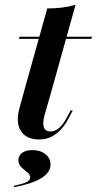

<svg xmlns="http://www.w3.org/2000/svg" viewBox="-20 -569 403 799"><path d="M85.5 -208.1 176.6 -533.9Q209.7 -533.9 238.3 -537.5Q266.9 -541.1 294.4 -549.2L199.2 -208.1ZM58.9 -407.3 61.3 -416.1H362.9L360.5 -407.3ZM142.7 11.3Q88.7 11.3 66.5 -24.6Q44.4 -60.5 61.3 -120.2L85.5 -208.1H199.2L164.5 -86.3Q156.5 -54.8 162.9 -38.3Q169.4 -21.8 190.3 -21.8Q208.9 -21.8 226.2 -36.7Q243.5 -51.6 259.7 -83.1L274.2 -109.7H283.1L263.7 -73.4Q250.8 -49.2 233.5 -30.2Q216.1 -11.3 194 0Q171.8 11.3 142.7 11.3ZM39.5 209.7 37.9 204Q76.6 196 91.1 188.3Q105.6 180.6 105.6 169.4Q105.6 157.3 93.5 148Q81.5 138.7 69 127Q56.5 115.3 56.5 97.6Q56.5 78.2 72.2 66.9Q87.9 55.6 114.5 55.6Q147.6 55.6 169 72.6Q190.3 89.5 190.3 116.1Q190.3 148.4 152 172.2Q113.7 196 39.5 209.7Z"/></svg>

Font: Playfair 144pt
Style: Bold Italic
Weight: 700
Italic angle: -15.6°
Designer: Claus Eggers Sørensen
Foundry: Claus Eggers Sørensen
Version: Version 2.203